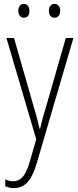

<svg xmlns="http://www.w3.org/2000/svg" viewBox="-20 -724 402 986"><path d="M13 -529H52L156 -166Q169 -122 174 -101Q179 -80 183 -63H186Q192 -90 198.5 -114.5Q205 -139 214 -167L318 -529H357L169 113Q149 182 121 212Q93 242 51 242Q39 242 28.5 239.5Q18 237 7 233V197Q28 207 48 207Q75 207 95.5 185.5Q116 164 133 106L166 -9ZM74 -668Q74 -684 81.5 -694Q89 -704 102 -704Q116 -704 123.5 -694Q131 -684 131 -668Q131 -633 102 -633Q89 -633 81.5 -643Q74 -653 74 -668ZM231 -669Q231 -684 239 -694Q247 -704 260 -704Q273 -704 281 -694.5Q289 -685 289 -669Q289 -653 281.5 -643Q274 -633 260 -633Q246 -633 238.5 -643Q231 -653 231 -669Z"/></svg>

Font: Noto Sans Sinhala Condensed ExtraLight
Style: Regular
Weight: 200
Width: 3
Designer: Jelle Bosma - Monotype Design Team
Foundry: Monotype Imaging Inc.
Version: Version 2.006; ttfautohint (v1.8.4.7-5d5b)